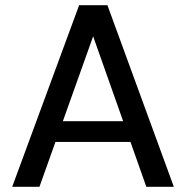

<svg xmlns="http://www.w3.org/2000/svg" viewBox="-20 -720 718 740"><path d="M27 0 285 -700H394L650 0H544L339 -580L132 0ZM144 -173 171 -253H501L528 -173Z"/></svg>

Font: DM Sans 24pt Medium
Style: Regular
Weight: 500
Designer: Colophon Foundry, Jonny Pinhorn
Foundry: Colophon Foundry
Version: Version 4.004;gftools[0.9.30]